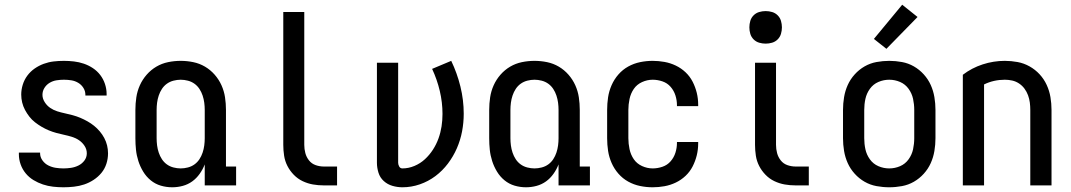

<svg xmlns="http://www.w3.org/2000/svg" viewBox="-20 -786 4540 814"><path d="M249 8Q227 8 205 5.5Q183 3 162 -4Q141 -11 122 -22.5Q103 -34 89 -51Q75 -68 67.5 -89Q60 -110 60 -132V-139H150V-136Q150 -120 160 -106Q170 -92 185 -84.5Q200 -77 216.5 -74.5Q233 -72 249 -72Q265 -72 281.5 -74.5Q298 -77 313 -84.5Q328 -92 338 -105.5Q348 -119 348 -136Q348 -153 338.5 -167.5Q329 -182 315 -191.5Q301 -201 284.5 -206Q268 -211 251.5 -214.5Q235 -218 218.5 -222.5Q202 -227 186.5 -233.5Q171 -240 156.5 -248.5Q142 -257 128.5 -267.5Q115 -278 104.5 -291.5Q94 -305 86 -320Q78 -335 74 -351.5Q70 -368 70 -385Q70 -406 76.5 -427Q83 -448 96 -465.5Q109 -483 127 -495.5Q145 -508 165.5 -515.5Q186 -523 207.5 -525.5Q229 -528 251 -528Q272 -528 293.5 -525.5Q315 -523 335.5 -516Q356 -509 374 -497Q392 -485 405 -468Q418 -451 425 -430Q432 -409 432 -388V-381H342V-384Q342 -400 333.5 -413.5Q325 -427 311.5 -435Q298 -443 282.5 -445.5Q267 -448 251 -448Q235 -448 219.5 -445.5Q204 -443 190.5 -435Q177 -427 168.5 -413.5Q160 -400 160 -384Q160 -368 169.5 -353Q179 -338 193 -328.5Q207 -319 223 -314Q239 -309 255.5 -305.5Q272 -302 288.5 -297.5Q305 -293 320.5 -286.5Q336 -280 351 -271.5Q366 -263 379 -252.5Q392 -242 403 -229Q414 -216 422 -201Q430 -186 434 -169.5Q438 -153 438 -136Q438 -113 431 -91.5Q424 -70 410 -53Q396 -36 377 -23.5Q358 -11 337 -4Q316 3 293.5 5.5Q271 8 249 8Z M710 8Q685 8 661.5 1Q638 -6 619 -21.5Q600 -37 587 -58.5Q574 -80 566.5 -103.5Q559 -127 556.5 -151Q554 -175 554 -200V-320Q554 -347 558 -373.5Q562 -400 573 -424.5Q584 -449 602 -469.5Q620 -490 643 -503.5Q666 -517 692.5 -522.5Q719 -528 746 -528Q773 -528 799.5 -522.5Q826 -517 849 -503.5Q872 -490 890 -469.5Q908 -449 919 -424.5Q930 -400 934 -373.5Q938 -347 938 -320V-80H981V0H848V-89Q840 -68 826.5 -49Q813 -30 795 -17Q777 -4 755 2Q733 8 710 8ZM746 -72Q761 -72 776.5 -76Q792 -80 804.5 -89Q817 -98 825.5 -111Q834 -124 839 -139Q844 -154 846 -169.5Q848 -185 848 -200V-320Q848 -335 846 -350.5Q844 -366 839 -381Q834 -396 825.5 -409Q817 -422 804.5 -431Q792 -440 776.5 -444Q761 -448 746 -448Q731 -448 715.5 -444Q700 -440 687.5 -431Q675 -422 666.5 -409Q658 -396 653 -381Q648 -366 646 -350.5Q644 -335 644 -320V-200Q644 -185 646 -169.5Q648 -154 653 -139Q658 -124 666.5 -111Q675 -98 687.5 -89Q700 -80 715.5 -76Q731 -72 746 -72Z M1409 0H1353Q1329 0 1306.5 -4Q1284 -8 1263 -18Q1242 -28 1225.5 -45Q1209 -62 1198.5 -82.5Q1188 -103 1184.5 -126Q1181 -149 1181 -172V-735H1270V-172Q1270 -154 1274.5 -137Q1279 -120 1290 -106Q1301 -92 1318 -86Q1335 -80 1353 -80H1409Z M1686 8Q1665 8 1644 2Q1623 -4 1607 -18.5Q1591 -33 1584.5 -54Q1578 -75 1578 -96V-520H1668V-96Q1668 -88 1672.5 -80Q1677 -72 1686 -72Q1712 -72 1737 -82.5Q1762 -93 1781.5 -111Q1801 -129 1815.5 -151.5Q1830 -174 1839 -199Q1848 -224 1852 -250Q1856 -276 1856 -303Q1856 -352 1844.5 -400.5Q1833 -449 1812 -494L1893 -528Q1918 -476 1932 -419Q1946 -362 1946 -304Q1946 -266 1939 -229Q1932 -192 1917 -157.5Q1902 -123 1879 -92.5Q1856 -62 1826 -39.5Q1796 -17 1760 -4.5Q1724 8 1686 8Z M2210 8Q2185 8 2161.5 1Q2138 -6 2119 -21.5Q2100 -37 2087 -58.5Q2074 -80 2066.5 -103.5Q2059 -127 2056.5 -151Q2054 -175 2054 -200V-320Q2054 -347 2058 -373.5Q2062 -400 2073 -424.5Q2084 -449 2102 -469.5Q2120 -490 2143 -503.5Q2166 -517 2192.5 -522.5Q2219 -528 2246 -528Q2273 -528 2299.5 -522.5Q2326 -517 2349 -503.5Q2372 -490 2390 -469.5Q2408 -449 2419 -424.5Q2430 -400 2434 -373.5Q2438 -347 2438 -320V-80H2481V0H2348V-89Q2340 -68 2326.5 -49Q2313 -30 2295 -17Q2277 -4 2255 2Q2233 8 2210 8ZM2246 -72Q2261 -72 2276.5 -76Q2292 -80 2304.5 -89Q2317 -98 2325.5 -111Q2334 -124 2339 -139Q2344 -154 2346 -169.5Q2348 -185 2348 -200V-320Q2348 -335 2346 -350.5Q2344 -366 2339 -381Q2334 -396 2325.5 -409Q2317 -422 2304.5 -431Q2292 -440 2276.5 -444Q2261 -448 2246 -448Q2231 -448 2215.5 -444Q2200 -440 2187.5 -431Q2175 -422 2166.5 -409Q2158 -396 2153 -381Q2148 -366 2146 -350.5Q2144 -335 2144 -320V-200Q2144 -185 2146 -169.5Q2148 -154 2153 -139Q2158 -124 2166.5 -111Q2175 -98 2187.5 -89Q2200 -80 2215.5 -76Q2231 -72 2246 -72Z M2747 8Q2720 8 2693.5 2.5Q2667 -3 2643.5 -16Q2620 -29 2602 -49.5Q2584 -70 2573 -95Q2562 -120 2558 -146.5Q2554 -173 2554 -200V-320Q2554 -347 2558 -373.5Q2562 -400 2573 -425Q2584 -450 2602 -470.5Q2620 -491 2643.5 -504Q2667 -517 2693.5 -522.5Q2720 -528 2747 -528Q2772 -528 2797 -523.5Q2822 -519 2845 -508Q2868 -497 2886.5 -479.5Q2905 -462 2916.5 -439.5Q2928 -417 2934 -392.5Q2940 -368 2940 -342V-336H2850V-340Q2850 -361 2843.5 -381.5Q2837 -402 2823 -418Q2809 -434 2788.5 -441Q2768 -448 2747 -448Q2724 -448 2702 -438Q2680 -428 2667 -409Q2654 -390 2649 -366.5Q2644 -343 2644 -320V-200Q2644 -177 2649 -153.5Q2654 -130 2667 -111Q2680 -92 2702 -82Q2724 -72 2747 -72Q2768 -72 2788.5 -79Q2809 -86 2823 -102Q2837 -118 2843.5 -138.5Q2850 -159 2850 -180V-184H2940V-178Q2940 -152 2934 -127.5Q2928 -103 2916.5 -80.5Q2905 -58 2886.5 -40.5Q2868 -23 2845 -12Q2822 -1 2797 3.5Q2772 8 2747 8Z M3409 0H3353Q3329 0 3306.5 -4Q3284 -8 3263 -18Q3242 -28 3225.5 -45Q3209 -62 3198.5 -82.5Q3188 -103 3184.5 -126Q3181 -149 3181 -172V-520H3270V-172Q3270 -154 3274.5 -137Q3279 -120 3290 -106Q3301 -92 3318 -86Q3335 -80 3353 -80H3409ZM3226 -601Q3212 -601 3198.5 -605Q3185 -609 3175 -619Q3165 -629 3161 -642.5Q3157 -656 3157 -670Q3157 -684 3161 -697.5Q3165 -711 3175 -721Q3185 -731 3198.5 -735Q3212 -739 3226 -739Q3240 -739 3253.5 -735Q3267 -731 3277 -721Q3287 -711 3291 -697.5Q3295 -684 3295 -670Q3295 -656 3291 -642.5Q3287 -629 3277 -619Q3267 -609 3253.5 -605Q3240 -601 3226 -601Z M3750 8Q3723 8 3696 3Q3669 -2 3645.5 -15.5Q3622 -29 3603.5 -49.5Q3585 -70 3574 -94.5Q3563 -119 3558.5 -146Q3554 -173 3554 -200V-320Q3554 -347 3558.5 -374Q3563 -401 3574 -425.5Q3585 -450 3603.5 -470.5Q3622 -491 3645.5 -504.5Q3669 -518 3696 -523Q3723 -528 3750 -528Q3777 -528 3804 -523Q3831 -518 3854.5 -504.5Q3878 -491 3896.5 -470.5Q3915 -450 3926 -425.5Q3937 -401 3941.5 -374Q3946 -347 3946 -320V-200Q3946 -173 3941.5 -146Q3937 -119 3926 -94.5Q3915 -70 3896.5 -49.5Q3878 -29 3854.5 -15.5Q3831 -2 3804 3Q3777 8 3750 8ZM3750 -72Q3774 -72 3796 -81.5Q3818 -91 3832 -110.5Q3846 -130 3851 -153Q3856 -176 3856 -200V-320Q3856 -344 3851 -367Q3846 -390 3832 -409.5Q3818 -429 3796 -438.5Q3774 -448 3750 -448Q3726 -448 3704 -438.5Q3682 -429 3668 -409.5Q3654 -390 3649 -367Q3644 -344 3644 -320V-200Q3644 -176 3649 -153Q3654 -130 3668 -110.5Q3682 -91 3704 -81.5Q3726 -72 3750 -72ZM3738 -579 3685 -621 3805 -766 3870 -714Z M4062 0V-469Q4100 -498 4146 -513Q4192 -528 4240 -528Q4267 -528 4294 -523Q4321 -518 4345 -504.5Q4369 -491 4387.5 -471Q4406 -451 4417.5 -426Q4429 -401 4433.5 -374Q4438 -347 4438 -320V0H4348V-320Q4348 -336 4346 -351.5Q4344 -367 4338.5 -382Q4333 -397 4323.5 -410Q4314 -423 4300.5 -432Q4287 -441 4271.5 -444.5Q4256 -448 4240 -448Q4217 -448 4194.5 -443Q4172 -438 4152 -428V0Z"/></svg>

Font: Iosevka Bendy Medium
Style: Regular
Weight: 500
Monospace: yes
Designer: Belleve Invis
Foundry: Belleve Invis
Version: Version 30.1.2